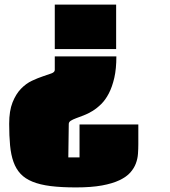

<svg xmlns="http://www.w3.org/2000/svg" viewBox="-20 -798 741 837"><path d="M487.3 -552.2Q487.3 -498 478.3 -458.7Q469.2 -419.4 454.6 -391.1Q439.9 -362.8 421.4 -344.5Q402.8 -326.2 383.3 -314.2Q363.8 -302.2 345.2 -295.2Q326.7 -288.1 312 -282.7Q297.4 -277.3 288.6 -271.7Q279.8 -266.1 279.8 -257.3L277.8 -111.8H326.7V-255.4H583V-168.9Q583 -149.4 581.5 -127.9Q580.1 -106.4 572.3 -85.4Q564.5 -64.5 547.9 -45.7Q531.2 -26.9 501 -12.5Q470.7 2 424.6 10.5Q378.4 19 311 19Q247.1 19 200.7 13.2Q154.3 7.3 121.8 -5.9Q89.4 -19 69.6 -40.3Q49.8 -61.5 38.8 -92.3Q27.8 -123 23.9 -164.3Q20 -205.6 20 -258.3Q20 -314.9 34.7 -351.6Q49.3 -388.2 71.5 -411.1Q93.8 -434.1 119.4 -446Q145 -458 167.2 -465.3Q189.5 -472.7 204.1 -478Q218.8 -483.4 218.8 -493.2V-552.2ZM486.3 -584H218.8V-777.8H486.3Z"/></svg>

Font: Coda Caption ExtraBold
Style: Regular
Weight: 800
Designer: vernon adams
Foundry: vernon adams
Version: Version 1.002